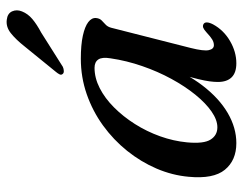

<svg xmlns="http://www.w3.org/2000/svg" viewBox="-98 -639 747 591"><g transform="rotate(-90 275.5 -343.5)"><path d="M423.4 -130.2Q413.2 -89.5 416.7 -74.1Q420.2 -58.6 432 -58.6Q440.8 -58.6 449.6 -63.9Q458.4 -69.2 471.7 -81.7Q480.1 -89.3 485.6 -91.4Q491.1 -93.4 496.2 -90.9Q502.1 -88 502 -80.2Q501.8 -72.4 495.9 -61Q478.1 -28.4 444.8 -9Q411.4 10.5 376.2 10.5Q347.2 10.5 333 -4Q318.7 -18.5 318.7 -46.4Q318.7 -58 320.6 -72Q322.5 -85.9 327.4 -106.5Q332.3 -127.1 341.4 -158Q350.5 -188.9 364.6 -234.1L374.1 -216.9Q346.6 -144.4 307.6 -93.5Q268.6 -42.6 223.1 -16Q177.6 10.5 130.4 10.5Q77.5 10.5 48.5 -24.8Q19.5 -60.1 26.9 -136.7Q31.4 -186.9 52.1 -235.2Q72.8 -283.4 106.7 -325.7Q140.6 -367.9 184.9 -400Q229.2 -432 281.3 -450.1Q333.5 -468.2 390.2 -468.2Q432.9 -468.2 461.1 -462Q489.2 -455.8 503 -445.3Q516.7 -434.7 515.5 -421.3Q514.5 -410.5 508.3 -404.3Q502 -398.1 495.3 -391.9Q488.5 -385.7 485.6 -374.7ZM132.8 -141.3Q128 -89.8 141.3 -68.9Q154.5 -47.9 179.1 -47.9Q201.9 -47.9 227.8 -65.9Q253.6 -83.8 279.6 -115.8Q305.5 -147.8 328.2 -189.5Q350.9 -231.1 367.5 -279.1Q384.2 -327.1 391.5 -377Q395.8 -402.8 387.9 -414.4Q380 -426 362.3 -426Q331 -426 299.8 -410.1Q268.6 -394.2 240.4 -366Q212.2 -337.9 189.2 -301.6Q166.2 -265.3 151.5 -224.2Q136.8 -183.1 132.8 -141.3ZM427.3 -640.3Q449.1 -668 468.8 -683.6Q488.4 -699.2 510.5 -696.1Q529.7 -693.9 536.1 -679.6Q542.4 -665.3 535.8 -649.2Q528.7 -631.3 512.6 -617.6Q496.5 -603.9 470.9 -590.3L365.2 -523.5Q359 -520.8 352.6 -520.6Q346.2 -520.3 343.3 -524.1Q339.4 -528.5 342.3 -534Q345.1 -539.5 349.8 -545Z"/></g></svg>

Font: Fraunces Wonky
Style: Italic
Weight: 900
Italic angle: -16°
Version: Version 1.000;[b76b70a41]